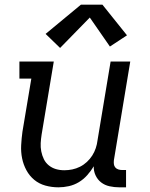

<svg xmlns="http://www.w3.org/2000/svg" viewBox="-20 -793 640 821"><path d="M230 8Q201 8 174 0.5Q147 -7 126.5 -24Q106 -41 93 -65Q80 -89 74.5 -116Q69 -143 70.5 -172Q72 -201 76 -230L114 -457H63V-530H210L158 -218Q155 -199 154 -181Q153 -163 156.5 -145.5Q160 -128 167.5 -112.5Q175 -97 188.5 -86Q202 -75 219 -70Q236 -65 255 -65Q272 -65 289 -68.5Q306 -72 322 -80Q338 -88 351.5 -100.5Q365 -113 374.5 -128Q384 -143 389.5 -159.5Q395 -176 397 -193L453 -530H537L467 -108Q466 -99 467 -91Q468 -83 473 -77Q478 -71 486 -68.5Q494 -66 502 -66H519V8H490Q469 8 448.5 3.5Q428 -1 412.5 -13Q397 -25 388.5 -43.5Q380 -62 381 -82Q369 -62 353 -44Q337 -26 317 -14Q297 -2 274.5 3Q252 8 230 8ZM237 -588 175 -648 326 -773H418L523 -642L450 -594L364 -718Z"/></svg>

Font: Iosevka Curly Slab Extended
Style: Italic
Weight: 400
Width: 7
Italic angle: -9°
Monospace: yes
Designer: Belleve Invis
Foundry: Belleve Invis
Version: Version 11.1.0; ttfautohint (v1.8.3)